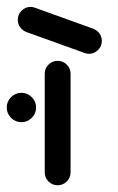

<svg xmlns="http://www.w3.org/2000/svg" viewBox="-24 -543 349 567"><path d="M28.5 -484.4Q28.5 -500.4 39.8 -511.5Q51.1 -522.6 66.3 -522.6Q72.6 -522.6 78.5 -520.4L250.4 -458.5Q261.9 -454.4 269.3 -444.6Q276.7 -434.8 276.7 -422.2Q276.7 -406.3 265.4 -395.2Q254.1 -384.1 238.9 -384.1Q233 -384.1 226.7 -386.3L54.8 -448.1Q43.3 -452.2 35.9 -462Q28.5 -471.9 28.5 -484.4ZM108.1 -34.1V-325.2Q108.1 -341.1 119.3 -352.2Q130.4 -363.3 146.3 -363.3Q161.9 -363.3 173.1 -352.2Q184.4 -341.1 184.4 -325.2V-34.1Q184.4 -18.1 173.1 -7Q161.9 4.1 146.3 4.1Q130.4 4.1 119.3 -7Q108.1 -18.1 108.1 -34.1ZM-4.1 -225.6Q-4.1 -243.3 8.7 -256.1Q21.5 -268.9 39.3 -268.9Q57 -268.9 69.8 -256.1Q82.6 -243.3 82.6 -225.6Q82.6 -207.8 69.8 -195Q57 -182.2 39.3 -182.2Q21.5 -182.2 8.7 -195Q-4.1 -207.8 -4.1 -225.6Z"/></svg>

Font: 26F Galaxy Hebrew
Style: Bold
Weight: 700
Designer: C₂₉H₂₅N₃O₅
Version: Version 1.000